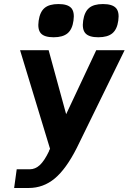

<svg xmlns="http://www.w3.org/2000/svg" viewBox="-20 -748 635 948"><path d="M222.2 -2H221.2L227.1 -13.2L79.1 -500H220.2L306.6 -184.1L455.1 -500H595.2L359.4 -18.1Q306.6 86.4 250.2 133.3Q193.8 180.2 121.6 180.2H49.8L62.5 87.9H126.5Q154.3 87.9 177 66.7Q199.7 45.4 222.2 -2ZM342.8 -646Q336.9 -603 313.5 -583.5Q290 -564 245.1 -564Q199.2 -564 181.9 -583.3Q164.6 -602.5 170.9 -646Q177.2 -689.5 200.2 -708.7Q223.1 -728 268.6 -728Q314 -728 331.5 -708.7Q349.1 -689.5 342.8 -646ZM488.3 -728Q534.2 -728 552.2 -708.7Q570.3 -689.5 564 -646Q558.1 -603 534.7 -583.5Q511.2 -564 465.3 -564Q419.9 -564 402.1 -583.3Q384.3 -602.5 390.6 -646Q397 -689.5 419.9 -708.7Q442.9 -728 488.3 -728Z"/></svg>

Font: Fivo Sans
Style: Italic
Weight: 700
Designer: Alexander Slobzheninov
Foundry: Alexander Slobzheninov
Version: 1.0